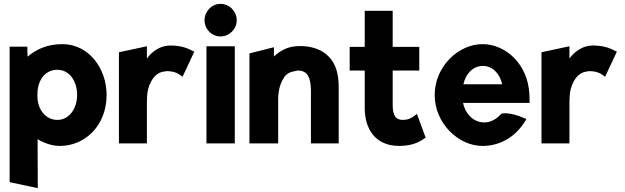

<svg xmlns="http://www.w3.org/2000/svg" viewBox="-20 -734 3244 996"><path d="M533 -241C533 -380 440 -505 304 -505C224 -505 168 -478 123 -440C122 -453 122 -474 122 -482V-492H30V211L176 242L175 -12C208 8 249 23 291 23C423 23 533 -85 533 -241ZM174 -237C174 -240 175 -266 175 -266C183 -330 221 -372 278 -372C339 -372 380 -315 380 -241C380 -171 339 -112 278 -112C218 -112 174 -164 174 -237Z M988 -466 979 -470C967 -475 935 -498 863 -498C811 -498 767 -466 742 -430V-494L597 -463V10H742V-201C742 -220 743 -237 745 -255C754 -305 781 -358 833 -363C836 -363 841 -365 844 -365C890 -365 908 -349 917 -343L927 -336Z M1041 -629C1041 -583 1078 -545 1124 -545C1169 -545 1208 -582 1208 -629C1208 -675 1170 -714 1124 -714C1078 -714 1041 -675 1041 -629ZM1198 10V-494H1051V10Z M1737 10V-270C1737 -283 1737 -296 1736 -309C1730 -423 1664 -489 1549 -495H1548C1537 -495 1526 -495 1514 -494C1467 -490 1431 -469 1401 -441V-489L1274 -457V10H1423V-216C1423 -263 1433 -298 1448 -323C1460 -347 1480 -361 1511 -365C1515 -366 1520 -368 1525 -368C1573 -368 1593 -336 1593 -260V10Z M2188 -20 2143 -143 2132 -135C2116 -123 2100 -112 2068 -112C2033 -112 2017 -136 2017 -191V-368H2155V-491H2017V-678H1872V-491H1794V-368H1872V-171C1873 -67 1925 23 2051 23C2128 23 2165 -4 2188 -20Z M2382 -200H2727V-210C2727 -222 2727 -235 2726 -247C2718 -401 2604 -505 2483 -505C2357 -505 2235 -388 2235 -241C2235 -95 2357 23 2483 23C2571 23 2653 -21 2705 -107L2711 -117L2700 -121C2677 -131 2623 -152 2582 -145C2551 -111 2519 -97 2486 -99C2434 -102 2393 -145 2382 -200ZM2585 -297H2384C2395 -349 2432 -392 2485 -392C2534 -392 2573 -353 2585 -297Z M3180 -466 3171 -470C3159 -475 3127 -498 3055 -498C3003 -498 2959 -466 2934 -430V-494L2789 -463V10H2934V-201C2934 -220 2935 -237 2937 -255C2946 -305 2973 -358 3025 -363C3028 -363 3033 -365 3036 -365C3082 -365 3100 -349 3109 -343L3119 -336Z"/></svg>

Font: Bluebird
Style: SfBdNrw
Weight: 700
Designer: Jasper
Foundry: Cannot Into Space Fonts
Version: Version 0.98